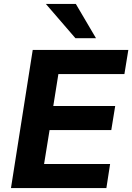

<svg xmlns="http://www.w3.org/2000/svg" viewBox="-20 -960 675 980"><path d="M36 0 147 -705H635L615 -582H278L252 -419H568L548 -296H233L205 -123H542L523 0ZM365 -765 214 -940H367L470 -765Z"/></svg>

Font: Nunito Sans 11pt ExtraBold
Style: Italic
Weight: 800
Italic angle: -9°
Version: Version 3.101;gftools[0.9.27]